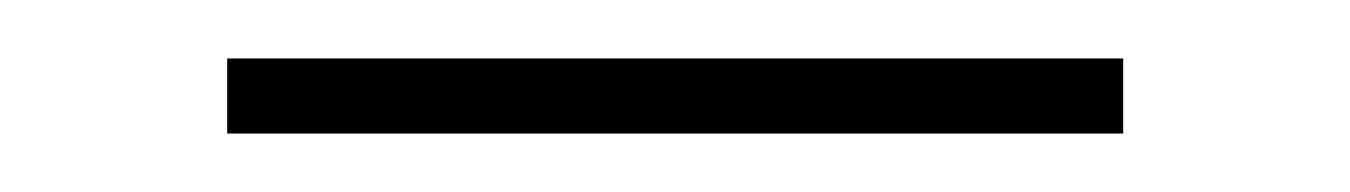

<svg xmlns="http://www.w3.org/2000/svg" viewBox="-20 -258 464 66"><path d="M58.1 -212.1V-237.9H366.1V-212.1Z"/></svg>

Font: Playfair 144pt
Style: Regular
Weight: 400
Designer: Claus Eggers Sørensen
Foundry: Claus Eggers Sørensen
Version: Version 2.001;gftools[0.9.30]